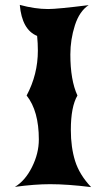

<svg xmlns="http://www.w3.org/2000/svg" viewBox="-20 -760 436 786"><path d="M343 -739Q305 -714 286.5 -656Q268 -598 268 -537Q268 -432 297 -369Q270 -323 270 -228Q270 -157 287.5 -101Q305 -45 353 6Q257 -6 185 -6Q122 -6 41 5Q83 -20 111 -76Q139 -132 139 -189Q139 -306 89 -369Q135 -455 135 -553Q135 -582 132 -613Q70 -638 61 -740Q123 -723 177 -723Q215 -723 343 -739Z"/></svg>

Font: NewRocker
Style: Regular
Weight: 400
Designer: Pablo Impallari, Brenda Gallo, Rodrigo Fuenzalida
Foundry: Pablo Impallari, Brenda Gallo, Rodrigo Fuenzalida
Version: Version 1.000